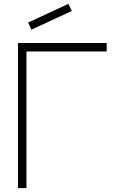

<svg xmlns="http://www.w3.org/2000/svg" viewBox="-20 -972 582 992"><path d="M351 -915.6 333.3 -952.1 125 -855.2 142.7 -818.8ZM531.2 -750H72.9V0H116.7V-706.2H531.2Z"/></svg>

Font: Manrope3 Thin
Style: Regular
Weight: 100
Width: 4
Designer: Mikhail Sharanda
Foundry: Mikhail Sharanda
Version: Version 3.000;PS 003.000;hotconv 1.0.88;makeotf.lib2.5.64775